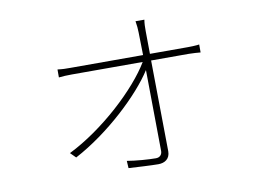

<svg xmlns="http://www.w3.org/2000/svg" viewBox="-71 -706 1143 854"><g transform="rotate(-10 500.0 -279.0)"><path d="M200 -74 224 -50C379 -132 533 -278 597 -379L601 -13C601 3 591 15 573 15C540 15 484 11 443 4L445 37C479 39 548 43 579 43C608 43 632 28 632 -6L627 -417H797C814 -417 839 -415 850 -414V-450C839 -448 813 -447 798 -447H627L626 -549C626 -568 626 -583 629 -601H589C592 -584 594 -564 594 -549L596 -447H268C247 -447 233 -447 210 -450V-414C230 -416 244 -417 268 -417H589C523 -306 358 -152 200 -74Z"/></g></svg>

Font: Noto Sans CJK HK Thin
Style: Regular
Weight: 100
Designer: Ryoko NISHIZUKA 西塚涼子 (kana, bopomofo & ideographs); Paul D. Hunt (Latin, Greek & Cyrillic); Sandoll Communications 산돌커뮤니
Foundry: Adobe
Version: Version 2.004;hotconv 1.0.118;makeotfexe 2.5.65603